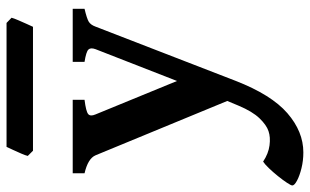

<svg xmlns="http://www.w3.org/2000/svg" viewBox="-228 -495 934 578"><g transform="rotate(-90 239.0 -206.0)"><path d="M501.5 -418.5Q472.2 -411.6 462.6 -405.8Q453.1 -399.9 447.8 -385.3L284.7 36.1Q242.7 144 187.3 192.1Q131.8 240.2 69.3 240.2Q44.4 240.2 21.7 234.6Q-1 229 -15.6 221.2Q-30.3 213.4 -30.3 207Q-30.3 203.1 -22.2 190.9Q-14.2 178.7 -2.2 163.8Q9.8 148.9 21.7 136.5Q33.7 124 41.5 119.1Q65.9 135.3 90.6 138.4Q115.2 141.6 133.3 135.3Q151.4 129.4 171.9 108.2Q192.4 86.9 210 44.9L224.1 11.2L60.5 -385.3Q50.8 -408.2 6.3 -418.5V-454.1H227.5V-418.5Q192.4 -414.1 184.6 -407.5Q176.8 -400.9 183.6 -385.3L284.2 -140.1L379.9 -385.3Q385.3 -399.9 378.9 -406.7Q372.6 -413.6 341.8 -418.5V-454.1H501.5ZM474.6 -638.2Q472.7 -630.9 467 -617.7Q461.4 -604.5 455.6 -591.8Q449.7 -579.1 447.3 -573.7H74.2L58.6 -589.4Q60.1 -596.2 65.7 -609.1Q71.3 -622.1 77.1 -634.5Q83 -647 85.9 -653.3H459Z"/></g></svg>

Font: Gentium Plus
Style: Bold
Weight: 700
Designer: Victor Gaultney, Annie Olsen, Iska Routamaa, Becca Hirsbrunner
Foundry: SIL International
Version: Version 6.101